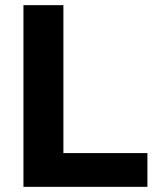

<svg xmlns="http://www.w3.org/2000/svg" viewBox="-20 -725 613 745"><path d="M71 0V-705H226V-131H552V0Z"/></svg>

Font: Nunito Sans 12pt ExtraBold
Style: Regular
Weight: 800
Designer: Vernon Adams
Foundry: Vernon Adams
Version: Version 3.101;gftools[0.9.27]